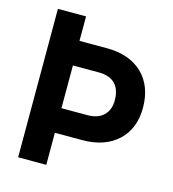

<svg xmlns="http://www.w3.org/2000/svg" viewBox="-104 -776 775 862"><g transform="rotate(15 283.5 -345.0)"><path d="M482.9 -518.1Q543 -459.5 543 -358.9Q543 -263.2 482.9 -206.1Q421.4 -148.9 316.9 -148.9H189.9V0H59.1V-689.9H189.9V-576.2H316.9Q421.9 -576.2 482.9 -518.1ZM384.8 -288.1Q412.1 -314 412.1 -358.9Q412.1 -408.7 386.2 -436Q358.9 -461.9 311 -461.9H189.9V-263.2H311Q358.4 -263.2 384.8 -288.1Z"/></g></svg>

Font: D-DIN-PRO
Style: Bold
Weight: 700
Designer: Charles Nix
Foundry: Datto Inc.
Version: Version 1.000;hotconv 1.0.109;makeotfexe 2.5.65596